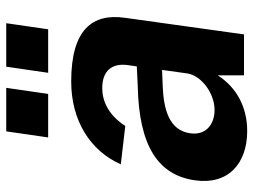

<svg xmlns="http://www.w3.org/2000/svg" viewBox="-116 -666 793 600"><g transform="rotate(-90 280.0 -366.5)"><path d="M170 10C242 10 305 -21 344 -82V0H472L524 -373C538 -473 488 -540 325 -540C202 -540 108 -480 66 -385L186 -371C220 -424 264 -443 304 -443C358 -443 383 -413 376 -363L372 -335L309 -332C123 -328 32 -268 16 -153C1 -48 70 10 170 10ZM236 -92C190 -92 156 -120 163 -168C172 -235 240 -251 309 -254L361 -256L350 -177C343 -133 288 -92 236 -92ZM169 -743 150 -612H286L305 -743ZM371 -743 352 -612H488L507 -743Z"/></g></svg>

Font: Cheyenne Sans
Style: Bold Italic
Weight: 700
Italic angle: -8.13011°
Designer: The Public Sans project authors (U.S. Web Design System), Libre Franklin designed by Pablo Impallari and Rodrigo Fuenzal
Foundry: The Cheyenne Sans Project Authors
Version: Version 2.007